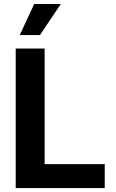

<svg xmlns="http://www.w3.org/2000/svg" viewBox="-20 -953 586 973"><path d="M59.6 -707H206.1V-121.1H510.7V0H59.6ZM153.3 -932.6H288.1L182.6 -775.4H80.1Z"/></svg>

Font: Pretendard
Style: Bold
Weight: 700
Designer: Base glyphs from Inter by Rasmus Andersson; Hangeul glyphs from Noto Sans CJK(Source Han Sans) by Jang Soo-young and Kan
Foundry: Kil Hyung-jin
Version: Version 1.309